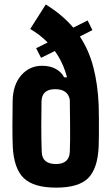

<svg xmlns="http://www.w3.org/2000/svg" viewBox="-20 -829 496 858"><path d="M231 9.5Q130.5 9.5 86.2 -33Q42 -75.5 37 -174Q35.5 -211.5 35.5 -268.2Q35.5 -325 36.5 -378.5Q38 -450.5 75 -492.8Q112 -535 167.5 -535Q204.5 -535 229.8 -520.8Q255 -506.5 266.5 -483.5H279.5Q262.5 -549 225 -601L163.5 -570.5L141.5 -613.5L193 -639Q159 -674 115 -699.5L184.5 -809Q258.5 -763.5 307.5 -705.5L371.5 -737.5L393 -694.5L337 -666Q377.5 -604.5 397.2 -528.5Q417 -452.5 421 -359Q421.5 -332 422 -298.2Q422.5 -264.5 422 -231.2Q421.5 -198 421 -174Q416.5 -75.5 374 -33Q331.5 9.5 231 9.5ZM166.5 -150.5Q168 -96 230 -96Q289.5 -96 292 -150.5Q294 -202.5 293.2 -266.5Q292.5 -330.5 292 -383Q283.5 -430.5 226.5 -430.5Q167 -430.5 165.5 -376Q164.5 -328 164.5 -265.5Q164.5 -203 166.5 -150.5Z"/></svg>

Font: Big Shoulders Stencil Display ExtraBold
Style: Regular
Weight: 800
Designer: Patric King
Foundry: XO Type Co
Version: Version 1.000